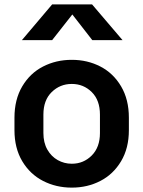

<svg xmlns="http://www.w3.org/2000/svg" viewBox="-20 -850 654 876"><path d="M218 -667H80L218 -830H400L539 -667H401L310 -784ZM568 -313V-256Q568 -174 532.5 -114.5Q497 -55 438 -24.5Q379 6 308 6H307Q236 6 176.5 -24.5Q117 -55 81.5 -114.5Q46 -174 46 -256V-313Q46 -396 81.5 -456Q117 -516 176.5 -546.5Q236 -577 307 -577H308Q379 -577 438 -546.5Q497 -516 532.5 -456Q568 -396 568 -313ZM308 -467H307Q254 -467 216 -430Q178 -393 178 -327V-243Q178 -199 196 -167.5Q214 -136 243.5 -119.5Q273 -103 307 -103H308Q361 -103 398.5 -140.5Q436 -178 436 -243V-327Q436 -393 398.5 -430Q361 -467 308 -467Z"/></svg>

Font: 카카오 큰글씨 ExtraBold
Style: Regular
Weight: 800
Designer: Park Young-rak; Lee Sang-min; Kim Jung-jin; Min Bon; Park Min-gyu;
Foundry: Kakao Corporation
Version: Version 2.003